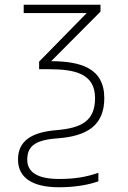

<svg xmlns="http://www.w3.org/2000/svg" viewBox="-20 -550 540 810"><path d="M229 240C303 240 358 228 395 215V179C346 196 298 205 230 205C139 205 95 177 95 124C95 70 124 41 219 34C348 25 420 -21 420 -136C420 -265 317 -291 196 -292L404 -501V-530H80V-495H346L145 -290V-258H184C294 -258 381 -241 381 -136C381 -39 323 -10 219 -1C105 8 56 50 56 123C56 200 117 240 229 240Z"/></svg>

Font: Noto Sans Mono ExtraCondensed ExtraLight
Style: Regular
Weight: 200
Width: 2
Designer: Monotype Design Team
Foundry: Monotype Imaging Inc.
Version: Version 2.014